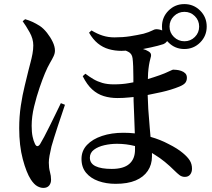

<svg xmlns="http://www.w3.org/2000/svg" viewBox="-20 -856 1040 940"><path d="M773 -726Q773 -772 805 -804Q837 -836 882.5 -836Q928 -836 960 -804Q992 -772 992 -726Q992 -680 960 -648Q928 -616 882.5 -616Q837 -616 805 -648Q801 -652 798 -655Q797 -653 796 -652Q790 -644 780 -640Q756 -632 719 -624Q700 -620 680 -616Q695 -612 706 -605Q717 -599 719 -590.5Q721 -582 716 -568Q708 -539 705 -498Q704 -484 704 -469Q718 -473 733 -478Q764 -488 786 -497Q805 -505 815 -510Q825 -515 828 -515Q833 -515 844 -514Q855 -513 867 -509Q879 -505 887 -497Q895 -489 895 -475Q895 -461 887.5 -451Q880 -441 858 -432Q819 -416 770 -405Q735 -397 703 -391Q704 -356 706 -321Q709 -275 713 -232Q715 -208 717 -186Q766 -172 805 -151Q849 -129 875 -107Q898 -88 909 -70.5Q920 -53 920 -30Q920 -13 911 -1.5Q902 10 885 10Q870 10 858.5 1Q847 -8 836 -19Q786 -69 740 -97Q732 -102 724 -107Q724 -98 724 -90Q724 -50 703.5 -19.5Q683 11 644 27.5Q605 44 546 44Q500 44 462 30.5Q424 17 401.5 -10Q379 -37 379 -78Q379 -118 406 -146.5Q433 -175 479.5 -190.5Q526 -206 584 -206Q613 -206 640 -203Q640 -203 640 -204Q638 -246 637 -287Q636 -328 634 -363Q634 -373 634 -381Q623 -380 613 -379Q585 -376 555 -376Q519 -376 488 -385.5Q457 -395 431.5 -418Q406 -441 385 -483L398 -495Q418 -480 437.5 -468.5Q457 -457 481 -450Q505 -443 537 -443Q579 -443 611 -449Q623 -451 633 -453Q633 -465 633 -478Q633 -506 632 -531Q631 -556 629 -571Q626 -594 607 -603Q601 -605 596 -608Q585 -607 575 -607Q542 -607 512.5 -615.5Q483 -624 459 -643.5Q435 -663 416 -696L428 -707Q456 -690 483 -681.5Q510 -673 540 -673Q582 -673 617 -678.5Q652 -684 683 -691Q711 -699 724 -706Q737 -713 744 -713Q760 -713 774 -707Q773 -716 773 -726ZM91 -752 103 -762Q121 -757 138.5 -749Q156 -741 175 -729Q193 -717 210 -695.5Q227 -674 238 -651Q249 -628 249 -608Q249 -595 242.5 -581Q236 -567 224.5 -547.5Q213 -528 200 -497Q189 -471 174 -427.5Q159 -384 147 -334.5Q135 -285 135 -240Q135 -209 139.5 -187.5Q144 -166 151 -152Q156 -141 162.5 -140.5Q169 -140 176 -150Q183 -161 196.5 -186.5Q210 -212 225 -242.5Q240 -273 254.5 -302.5Q269 -332 278 -351L298 -343Q291 -321 281.5 -293.5Q272 -266 262.5 -237Q253 -208 245 -182.5Q237 -157 232 -139Q226 -114 222.5 -94Q219 -74 219 -60Q219 -34 224.5 -14.5Q230 5 230 24Q230 41 220.5 52.5Q211 64 192 64Q178 64 162.5 55.5Q147 47 131 23Q109 -11 91.5 -77Q74 -143 74 -228Q74 -286 82 -339Q90 -392 101 -436Q112 -480 119 -510Q124 -530 129.5 -550.5Q135 -571 139 -592.5Q143 -614 143 -634Q143 -666 125 -698Q107 -730 91 -752ZM641 -141Q598 -152 553 -152Q521 -152 490.5 -145Q460 -138 440 -123Q420 -108 420 -84Q420 -56 447.5 -42.5Q475 -29 527 -29Q585 -29 613 -53.5Q641 -78 641 -123Q641 -132 641 -141ZM810 -726Q810 -696 831.5 -675Q853 -654 883 -654Q913 -654 934 -675Q955 -696 955 -726Q955 -756 934 -777Q913 -798 883 -798Q853 -798 831.5 -777Q810 -756 810 -726Z"/></svg>

Font: Early Summer Mincho SemiBold
Style: Regular
Weight: 600
Designer: GuiWonder
Version: Version 1.002